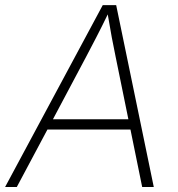

<svg xmlns="http://www.w3.org/2000/svg" viewBox="-36 -748 710 768"><path d="M-15.6 0 375 -727.5H428.7L579.1 0H532.7L485.8 -230H153.8L31.2 0ZM175.8 -271H477.5L426.3 -522Q418.9 -557.1 411.1 -598.6Q403.3 -640.1 395 -690.4Q370.6 -640.1 349.1 -598.6Q327.6 -557.1 309.1 -522Z"/></svg>

Font: Inter Extra Light
Style: Italic
Weight: 200
Italic angle: -9.39999°
Designer: Rasmus Andersson
Foundry: rsms
Version: Version 4.000;git-3c8e0fc